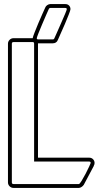

<svg xmlns="http://www.w3.org/2000/svg" viewBox="-20 -920 518 940"><path d="M226 -900H300Q311 -900 318 -893Q325 -886 325 -875Q325 -870 316.5 -848.5Q308 -827 297.5 -802Q287 -777 276.5 -754.5Q266 -732 263 -724Q260 -716 253.5 -712Q247 -708 239 -708H166V-148H417Q428 -148 435.5 -140.5Q443 -133 443 -122Q443 -114 439 -109H440L389 -13V-14Q386 -9 379 -4.5Q372 0 366 0H46Q35 0 27 -8Q19 -16 19 -27V-706Q19 -717 27 -725Q35 -733 46 -733H140Q141 -740 149.5 -761.5Q158 -783 168 -807Q178 -831 188 -853Q198 -875 202 -884Q204 -890 211.5 -895Q219 -900 226 -900ZM147 -129V-706Q147 -714 141 -714H46Q38 -714 38 -706V-27Q38 -19 46 -19H366Q370 -19 379.5 -34.5Q389 -50 399 -69Q409 -88 416.5 -104.5Q424 -121 424 -122Q424 -129 417 -129ZM160 -733Q160 -727 167 -727H239Q244 -727 246 -732Q249 -738 258.5 -760Q268 -782 279 -806.5Q290 -831 298.5 -851.5Q307 -872 307 -875Q307 -881 300 -881H226Q221 -881 219 -876Q216 -870 206.5 -848Q197 -826 186.5 -801.5Q176 -777 168 -756.5Q160 -736 160 -733Z"/></svg>

Font: RonaldsonGothicLicht
Style: Regular
Weight: 400
Designer: Mr. Robertson for MacKellar, Smiths & Jordan Co. Philadelphia
Foundry: CAT-Fonts Peter Wiegel
Version: 1.000